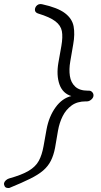

<svg xmlns="http://www.w3.org/2000/svg" viewBox="-54 -728 501 948"><path d="M-13.7 200.2Q-26.4 200.2 -30.8 191.9Q-35.2 183.6 -34.2 176.8Q-32.2 168.9 -25.4 162.6Q-18.6 156.2 -9.8 153.3Q53.7 135.7 87.9 115.2Q122.1 94.7 137.7 65.9Q153.3 37.1 161.1 -6.8L175.8 -88.9Q187.5 -152.3 220.2 -197.8Q252.9 -243.2 298.8 -253.9L300.8 -252.9Q255.9 -265.6 239.7 -311Q223.6 -356.4 234.4 -418.9L249 -501Q256.8 -545.9 251.5 -574.2Q246.1 -602.5 219.2 -623Q192.4 -643.6 134.8 -661.1Q113.3 -668 120.1 -689.5Q123 -697.3 129.9 -702.6Q136.7 -708 145.5 -708Q148.4 -708 150.9 -707.5Q153.3 -707 154.3 -707Q230.5 -690.4 266.6 -663.1Q302.7 -635.7 309.6 -597.2Q316.4 -558.6 307.6 -509.8L293 -424.8Q286.1 -385.7 291 -353Q295.9 -320.3 317.4 -300.3Q338.9 -280.3 379.9 -280.3H385.7Q395.5 -280.3 402.3 -272Q409.2 -263.7 407.2 -252.9Q405.3 -243.2 395.5 -235.4Q385.7 -227.5 376 -227.5H370.1Q327.1 -227.5 299.3 -207Q271.5 -186.5 255.4 -154.3Q239.3 -122.1 232.4 -83L217.8 2Q210.9 38.1 197.3 65.4Q183.6 92.8 159.2 113.8Q134.8 134.8 94.2 154.8Q53.7 174.8 -5.9 199.2Q-6.8 200.2 -8.8 200.2Q-10.7 200.2 -13.7 200.2Z"/></svg>

Font: Quicksand
Style: Italic
Weight: 400
Designer: Andrew Paglinawan
Foundry: Andrew Paglinawan
Version: Version 3.006